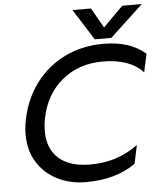

<svg xmlns="http://www.w3.org/2000/svg" viewBox="-60 -960 863 1027"><g transform="rotate(-5 371.0 -446.5)"><path d="M368 -908H467L528 -801L635 -908H740L562 -742H473ZM60 -266Q60 -306 69 -349Q92 -459 154.5 -541.5Q217 -624 310 -669Q403 -714 516 -714Q660 -714 742 -641L721 -543Q650 -620 505 -620Q377 -620 287.5 -547Q198 -474 172 -349Q164 -314 164 -275Q164 -181 222.5 -129Q281 -77 390 -77Q464 -77 526.5 -96.5Q589 -116 648 -159L627 -60Q521 15 361 15Q276 15 207.5 -19.5Q139 -54 99.5 -117.5Q60 -181 60 -266Z"/></g></svg>

Font: Prompt
Style: Italic
Weight: 400
Italic angle: -12°
Designer: Katatrad Team
Foundry: CadsonDemak
Version: Version 1.001